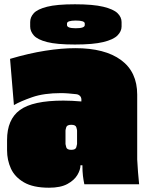

<svg xmlns="http://www.w3.org/2000/svg" viewBox="-20 -861 679 897"><path d="M630 0H374Q370 -19 367.5 -39.5Q365 -60 365 -89H356Q356 -68 341.5 -43.5Q327 -19 295 -1.5Q263 16 209 16Q135 16 92 -9Q49 -34 31 -73.5Q13 -113 13 -159V-207Q13 -303 73 -347Q133 -391 276 -391Q296 -391 316.5 -390Q337 -389 360 -387Q362 -404 354.5 -412Q347 -420 336 -421Q317 -423 299.5 -424.5Q282 -426 265 -426Q185 -426 130.5 -407Q76 -388 45 -370L27 -586Q115 -612 191.5 -624Q268 -636 332 -636Q470 -636 545.5 -580.5Q621 -525 621 -419V-116Q624 -57 630 0ZM340 -188V-251Q340 -255 336.5 -266.5Q333 -278 313 -278Q293 -278 289.5 -266.5Q286 -255 286 -251V-188Q286 -185 289.5 -173Q293 -161 313 -161Q333 -161 336.5 -173Q340 -185 340 -188ZM548 -737Q548 -715 529 -695.5Q510 -676 462.5 -664.5Q415 -653 330 -653Q245 -653 200 -664.5Q155 -676 138 -695.5Q121 -715 121 -737V-758Q121 -781 138 -799.5Q155 -818 200 -829.5Q245 -841 330 -841Q415 -841 462.5 -829.5Q510 -818 529 -799.5Q548 -781 548 -758ZM376 -744V-751Q376 -765 334 -765Q293 -765 293 -751V-744Q293 -729 334 -729Q376 -729 376 -744Z"/></svg>

Font: Gasoek One
Style: Regular
Weight: 400
Designer: Jiashuo Zhang
Foundry: JAMO
Version: Version 1.000; ttfautohint (v1.8.4.7-5d5b);gftools[0.9.29]